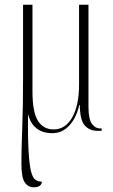

<svg xmlns="http://www.w3.org/2000/svg" viewBox="-20 -556 482 816"><path d="M124 240Q99 240 85 219Q71 198 71 139Q71 79 74.5 -10.5Q78 -100 78 -225V-536H118V-167Q118 -80 141 -43Q164 -6 208 -6Q258 -6 287 -57Q316 -108 316 -196V-536H356V-103Q356 -50 370.5 -30Q385 -10 407 -10H412V0H394Q361 0 340.5 -22.5Q320 -45 319 -110H317Q304 -54 274 -22Q244 10 203 10Q160 10 134 -11.5Q108 -33 99 -72Q98 29 101.5 87.5Q105 146 112 173Q119 200 130.5 208Q142 216 158 216Q158 226 149.5 233Q141 240 124 240Z"/></svg>

Font: Noto Serif Display ExtraCondensed ExtraLight
Style: Regular
Weight: 200
Width: 2
Designer: Monotype Design Team
Foundry: Monotype Imaging Inc.
Version: Version 2.009